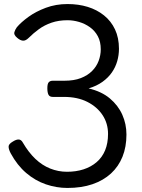

<svg xmlns="http://www.w3.org/2000/svg" viewBox="-20 -910 703 949"><path d="M313 19Q259 19 206.5 1Q154 -17 109.5 -55Q65 -93 33 -152Q23 -171 22.5 -184.5Q22 -198 43 -210Q60 -221 72.5 -220.5Q85 -220 93 -205Q121 -157 154.5 -125Q188 -93 228 -77Q268 -61 311 -61Q356 -61 393 -73Q430 -85 457.5 -108.5Q485 -132 499.5 -167Q514 -202 514 -248Q514 -300 487 -341Q460 -382 411.5 -406.5Q363 -431 296 -431H241Q225 -431 219.5 -442Q214 -453 214 -474Q214 -496 221 -503.5Q228 -511 241 -511H299Q346 -511 379.5 -524Q413 -537 435 -559Q457 -581 467.5 -609Q478 -637 478 -666Q478 -704 463.5 -731Q449 -758 424.5 -775.5Q400 -793 371 -801.5Q342 -810 314 -810Q270 -810 235 -798Q200 -786 172.5 -766Q145 -746 122 -723Q107 -708 93.5 -709Q80 -710 65 -723Q47 -738 51 -751Q55 -764 63 -775Q84 -800 120.5 -826.5Q157 -853 206.5 -871.5Q256 -890 314 -890Q368 -890 413.5 -876Q459 -862 494 -834Q529 -806 548.5 -764.5Q568 -723 568 -669Q568 -638 559.5 -608Q551 -578 533 -552Q515 -526 486.5 -505.5Q458 -485 418 -473Q482 -458 523 -423.5Q564 -389 584.5 -343Q605 -297 605 -245Q605 -184 585.5 -135.5Q566 -87 528.5 -52.5Q491 -18 437 0.5Q383 19 313 19Z"/></svg>

Font: Playwrite GB S
Style: Regular
Weight: 400
Designer: Veronika Burian, José Scaglione
Foundry: TypeTogether
Version: Version 1.000